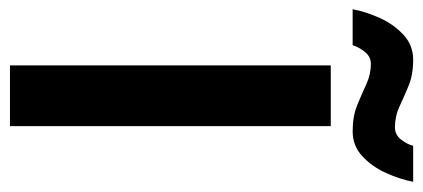

<svg xmlns="http://www.w3.org/2000/svg" viewBox="-320 -612 870 395"><g transform="rotate(90 115.5 -415.0)"><path d="M53 -660H178V0H53ZM-62.5 -705Q-57.5 -732 -44.5 -760.8Q-31.5 -789.5 -10 -809.5Q11.5 -829.5 41.5 -829.5Q72.5 -829.5 95.2 -820Q118 -810.5 138 -801.2Q158 -792 180.5 -792Q196 -792 205.8 -804.8Q215.5 -817.5 218.5 -829.5H292.5Q287.5 -803 274.5 -774Q261.5 -745 240 -725Q218.5 -705 188.5 -705Q157.5 -705 134.5 -714.5Q111.5 -724 91.5 -733.2Q71.5 -742.5 50 -742.5Q35 -742.5 25 -729.8Q15 -717 11.5 -705Z"/></g></svg>

Font: League Spartan Thin SemiBold
Style: Regular
Weight: 600
Version: Version 2.002